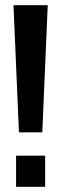

<svg xmlns="http://www.w3.org/2000/svg" viewBox="-20 -720 236 740"><path d="M42 0V-120H154V0ZM53 -210 32 -700H164L143 -210Z"/></svg>

Font: Tektur Condensed Medium
Style: Regular
Weight: 500
Width: 3
Designer: Adam Jagosz
Foundry: Adam Jagosz
Version: Version 1.005;gftools[0.9.30]